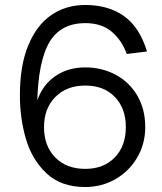

<svg xmlns="http://www.w3.org/2000/svg" viewBox="-20 -736 651 772"><path d="M60 -353Q60 -473 94 -554.5Q128 -636 187 -676Q246 -716 323 -716Q416 -716 479 -671Q542 -626 571 -529L490 -519Q468 -577 427.5 -610Q387 -643 323 -643Q214 -643 170 -550Q126 -457 130 -269L120 -239Q115 -303 139 -354.5Q163 -406 211 -435.5Q259 -465 323 -465Q389 -465 444 -436Q499 -407 531.5 -352.5Q564 -298 564 -225Q564 -157 531 -101.5Q498 -46 443 -15Q388 16 323 16Q225 16 166.5 -39.5Q108 -95 84 -178Q60 -261 60 -353ZM486 -225Q486 -300 442 -346Q398 -392 323 -392Q248 -392 202.5 -346Q157 -300 157 -225Q157 -149 202 -103Q247 -57 323 -57Q397 -57 441.5 -103Q486 -149 486 -225Z"/></svg>

Font: Uncut Sans VF
Style: Regular
Weight: 400
Designer: Kasper Nordkvist
Foundry: Uncut Type
Version: Version 1.100;FEAKit 1.0